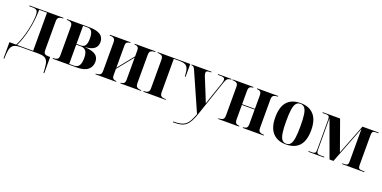

<svg xmlns="http://www.w3.org/2000/svg" viewBox="-14 -1378 4862 2442"><g transform="rotate(20 2417.0 -156.5)"><path d="M11 210V-10H103Q129 -62 148.5 -119Q168 -176 181 -233Q195 -291 202.5 -347.5Q210 -404 210 -443Q210 -496 193 -511Q176 -526 132 -526H91V-536H551V-526H536Q512 -526 492.5 -513.5Q473 -501 473 -458V-72Q473 -34 490 -22Q507 -10 538 -10H562V210H552L547 143Q544 89 530.5 57.5Q517 26 487.5 13Q458 0 408 0H170Q118 0 87 13Q56 26 42 57Q28 88 24 142L21 210ZM115 -10H332V-526H226Q224 -386 195 -251Q166 -116 115 -10Z M600 0V-10H611Q636 -10 656.5 -21.5Q677 -33 677 -76V-462Q677 -503 656 -514.5Q635 -526 611 -526H600V-536H897Q1001 -536 1050 -503Q1099 -470 1099 -407Q1099 -349 1060.5 -317.5Q1022 -286 940 -280V-278Q1034 -273 1079 -242Q1124 -211 1124 -149Q1124 -81 1075.5 -40.5Q1027 0 923 0ZM878 -281Q920 -281 938.5 -310.5Q957 -340 957 -403Q957 -467 938.5 -496.5Q920 -526 879 -526H820V-281ZM882 -10Q930 -10 952 -42.5Q974 -75 974 -146Q974 -211 951 -241Q928 -271 879 -271H820V-10Z M1179 0V-10H1190Q1215 -10 1235.5 -21.5Q1256 -33 1256 -77V-459Q1256 -503 1235.5 -514.5Q1215 -526 1190 -526H1179V-536H1459V-526H1455Q1434 -526 1417 -515Q1400 -504 1400 -464V-170L1575 -387V-465Q1575 -503 1558 -514.5Q1541 -526 1521 -526H1516V-536H1796V-526H1785Q1760 -526 1739.5 -514Q1719 -502 1719 -459V-78Q1719 -34 1739.5 -22Q1760 -10 1785 -10H1796V0H1516V-10H1521Q1541 -10 1558 -21.5Q1575 -33 1575 -74V-370L1400 -154V-72Q1400 -32 1417 -21Q1434 -10 1454 -10H1458V0Z M1827 0V-10H1838Q1864 -10 1884 -22Q1904 -34 1904 -76V-460Q1904 -503 1883.5 -514.5Q1863 -526 1838 -526H1827V-536H2267V-362H2257L2255 -388Q2252 -442 2239.5 -472Q2227 -502 2198.5 -514Q2170 -526 2121 -526H2048V-76Q2048 -33 2066.5 -21.5Q2085 -10 2108 -10H2129V0Z M2313 226Q2374 226 2414 216.5Q2454 207 2480.5 185Q2507 163 2526.5 126Q2546 89 2566 34L2340 -477Q2328 -505 2318 -515.5Q2308 -526 2292 -526H2285V-536H2554L2555 -526H2539Q2510 -526 2497.5 -519Q2485 -512 2485 -496Q2485 -486 2488 -474Q2491 -462 2497 -447L2586 -229Q2601 -191 2609 -171Q2617 -151 2624 -133Q2631 -154 2638 -175Q2645 -196 2651 -214L2728 -440Q2739 -474 2739 -491Q2739 -510 2726 -518Q2713 -526 2682 -526H2644V-536H2825V-526H2822Q2790 -526 2773.5 -510.5Q2757 -495 2743 -452L2585 14Q2562 83 2539 126.5Q2516 170 2487.5 194Q2459 218 2420 227Q2381 236 2325 236H2313Z M2841 0V-10H2853Q2877 -10 2897.5 -21.5Q2918 -33 2918 -76V-460Q2918 -503 2897.5 -514.5Q2877 -526 2853 -526H2841V-536H3123V-526H3120Q3097 -526 3079.5 -514.5Q3062 -503 3062 -460V-281H3235V-460Q3235 -503 3217 -514.5Q3199 -526 3176 -526H3173V-536H3456V-526H3444Q3420 -526 3399.5 -514.5Q3379 -503 3379 -460V-76Q3379 -34 3399.5 -22Q3420 -10 3445 -10H3456V0H3173V-10H3176Q3199 -10 3217 -21.5Q3235 -33 3235 -76V-271H3062V-76Q3062 -33 3080 -21.5Q3098 -10 3120 -10H3123V0Z M3757 10Q3644 10 3579.5 -59.5Q3515 -129 3515 -270Q3515 -549 3760 -549Q3873 -549 3937 -479.5Q4001 -410 4001 -270Q4001 -128 3939 -59Q3877 10 3757 10ZM3759 0Q3795 0 3816 -25.5Q3837 -51 3846 -110Q3855 -169 3855 -270Q3855 -371 3846 -429.5Q3837 -488 3815.5 -513.5Q3794 -539 3758 -539Q3722 -539 3701 -513.5Q3680 -488 3671 -429.5Q3662 -371 3662 -270Q3662 -169 3671.5 -110Q3681 -51 3702 -25.5Q3723 0 3759 0Z M4061 0V-10H4111Q4134 -10 4145.5 -19.5Q4157 -29 4157 -63V-472Q4157 -507 4145 -516.5Q4133 -526 4110 -526H4061V-536H4295L4440 -131L4598 -536H4817V-526H4782Q4755 -526 4743 -516Q4731 -506 4731 -470V-66Q4731 -30 4743 -20Q4755 -10 4782 -10H4817V0H4518V-10H4545Q4572 -10 4584 -20.5Q4596 -31 4596 -64V-499H4594L4400 0H4347L4169 -488H4167V-66Q4167 -30 4179 -20Q4191 -10 4221 -10H4273V0Z"/></g></svg>

Font: Noto Serif Display SemiCondensed
Style: Bold
Weight: 700
Width: 4
Designer: Monotype Design Team
Foundry: Monotype Imaging Inc.
Version: Version 2.009